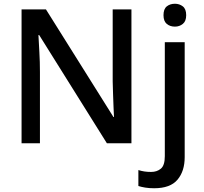

<svg xmlns="http://www.w3.org/2000/svg" viewBox="-20 -764 1088 1024"><path d="M681 0H550L189 -577H185Q187 -537 190 -485.5Q193 -434 193 -380V0H95V-714H225L585 -140H588Q587 -161 585.5 -193Q584 -225 583 -261.5Q582 -298 581 -330V-714H681ZM852 -683Q852 -716 869.5 -730Q887 -744 913 -744Q937 -744 955 -730Q973 -716 973 -683Q973 -651 955 -636.5Q937 -622 913 -622Q887 -622 869.5 -636.5Q852 -651 852 -683ZM802 240Q776 240 754.5 236.5Q733 233 718 228V143Q734 148 750 150.5Q766 153 786 153Q817 153 838 135.5Q859 118 859 69V-539H965V74Q965 149 926.5 194.5Q888 240 802 240Z"/></svg>

Font: Noto Sans Medium
Style: Regular
Weight: 500
Designer: Monotype Design Team
Foundry: Monotype Imaging Inc.
Version: Version 2.007